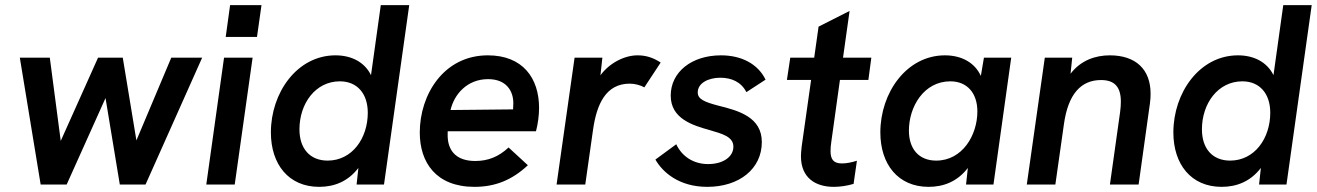

<svg xmlns="http://www.w3.org/2000/svg" viewBox="-20 -717 5118 746"><path d="M138 0H239L390 -336L445.5 0H545.5L765.5 -493H645.5L510 -171.5L457 -493H361L216 -169.5L173.5 -493H57Z M781.5 0H892L961.5 -493H850.5ZM857 -573.5H978.5L996 -697H874Z M1220 9C1277.5 9 1331.5 -11 1372.5 -64.5L1365.5 0H1472L1570 -697H1459.5L1421.5 -425C1397 -475 1346.5 -502 1283.5 -502C1134.5 -502 1032.5 -357 1032.5 -202.5C1032.5 -78.5 1101.5 9 1220 9ZM1143.5 -214.5C1143.5 -314.5 1205.5 -401 1300.5 -401C1368 -401 1409 -353 1409 -279C1409 -180 1348.5 -93 1253 -93C1184.5 -93 1143.5 -139.5 1143.5 -214.5Z M1823.5 9C1903.5 9 1969 -17 2031 -75L1956 -144C1917.5 -108 1876.5 -91.5 1826.5 -91.5C1758.5 -91.5 1722.5 -125.5 1719.5 -184C1719.5 -191.5 1719 -198.5 1719.5 -207H2062.5C2070 -235 2074.5 -268.5 2074.5 -298C2074.5 -412.5 2012 -502 1875.5 -502C1704.5 -502 1611 -350 1611 -202C1611 -85.5 1674.5 9 1823.5 9ZM1730.5 -289.5C1744.5 -350 1794.5 -409.5 1876.5 -409.5C1946.5 -409.5 1974.5 -364.5 1974.5 -316C1974.5 -307 1974 -299.5 1973.5 -292Z M2142.5 0H2254L2284.5 -215C2298.5 -310.5 2333 -392 2427 -392C2446 -392 2469.5 -386 2483.5 -377.5L2547 -474C2517 -493.5 2489.5 -502 2457 -502C2407.5 -502 2349 -473.5 2313 -424.5L2320.5 -493H2212.5Z M2728 9C2852.5 9 2940 -61 2940 -165C2940 -262 2850 -287 2771 -306.5C2716 -321 2691 -332 2691 -358C2691 -394 2732 -415 2778.5 -415C2822.5 -415 2860 -398.5 2880 -359L2954.5 -407.5C2925.5 -467.5 2862.5 -502 2781.5 -502C2667 -502 2586 -437 2586 -345.5C2586 -256 2671 -230 2737.5 -211.5C2786.5 -197 2829.5 -186 2829.5 -147C2829.5 -107 2788.5 -79.5 2731.5 -79.5C2674 -79.5 2629.5 -109.5 2607.5 -156.5L2526.5 -97C2554.5 -48 2618 9 2728 9Z M3219.5 9C3242.5 9 3269.5 5.5 3296.5 -2.5L3309.5 -92.5C3287.5 -85.5 3268.5 -82 3251 -82C3218.5 -82 3207 -98 3207 -130C3207 -141.5 3208 -153 3210 -166L3243.5 -406.5H3354L3365.5 -493H3255.5L3281 -674.5L3160.5 -613.5L3143.5 -493H3050.5L3037.5 -406.5H3131.5L3095 -149C3093 -130.5 3092 -119.5 3092 -110C3092 -25.5 3149 9 3219.5 9Z M3588 9C3645.5 9 3699.5 -11 3740.5 -64.5L3733.5 0H3840L3909 -493H3803L3791 -422C3767.5 -474 3715.5 -502 3651.5 -502C3502.5 -502 3400.5 -357 3400.5 -202.5C3400.5 -78.5 3469.5 9 3588 9ZM3511.5 -209.5C3511.5 -303 3570 -401 3672.5 -401C3738 -401 3777.5 -355 3777.5 -284C3777.5 -192 3719.5 -93 3617.5 -93C3550.5 -93 3511.5 -138 3511.5 -209.5Z M3969.5 0H4080.5L4114 -236C4130.5 -351.5 4180 -406 4258 -406C4310 -406 4335 -380 4335 -322C4335 -309.5 4334 -295.5 4332 -281L4292.5 0H4404L4448 -315.5C4450 -329 4450.5 -341.5 4450.5 -353C4450.5 -448 4392.5 -502 4292 -502C4236 -502 4179 -482.5 4139.5 -430.5L4146 -493H4039.5Z M4726.5 9C4784 9 4838 -11 4879 -64.5L4872 0H4978.5L5076.5 -697H4966L4928 -425C4903.5 -475 4853 -502 4790 -502C4641 -502 4539 -357 4539 -202.5C4539 -78.5 4608 9 4726.5 9ZM4650 -214.5C4650 -314.5 4712 -401 4807 -401C4874.5 -401 4915.5 -353 4915.5 -279C4915.5 -180 4855 -93 4759.5 -93C4691 -93 4650 -139.5 4650 -214.5Z"/></svg>

Font: HK Grotesk SemiBold
Style: Italic
Weight: 600
Italic angle: -16°
Designer: Alfredo Marco Pradil
Foundry: Hanken Design Co.
Version: Version 3.001;FEAKit 1.0